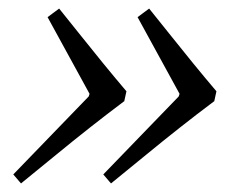

<svg xmlns="http://www.w3.org/2000/svg" viewBox="-20 -462 556 448"><path d="M29 -34 11 -55 187 -237 189 -243 91 -422 118 -442Q143 -411 168.5 -379Q194 -347 220.5 -314.5Q247 -282 275 -249L270 -226Q230 -196 190 -164.5Q150 -133 110.5 -100.5Q71 -68 29 -34ZM239 -34 221 -55 397 -237 399 -243 301 -422 328 -442Q353 -411 378.5 -379Q404 -347 430.5 -314.5Q457 -282 485 -249L480 -226Q440 -196 400 -164.5Q360 -133 320.5 -100.5Q281 -68 239 -34Z"/></svg>

Font: STIX Two Text
Style: Italic
Weight: 400
Italic angle: -12°
Designer: Ross Mills, John Hudson & Paul Hanslow, Tiro Typeworks Ltd; with prior portions MicroPress Inc. and Coen Hoffman, Elsevi
Foundry: Tiro Typeworks Ltd
Version: Version 2.13 b171